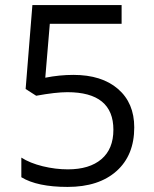

<svg xmlns="http://www.w3.org/2000/svg" viewBox="-20 -734 612 764"><path d="M272 -436Q384.8 -436 449.5 -380.1Q514.2 -324.2 514.2 -227.1Q514.2 -116.2 443.6 -53.2Q373 9.8 249 9.8Q128.4 9.8 64.9 -28.8V-106.9Q99.1 -85 149.9 -72.5Q200.7 -60.1 250 -60.1Q335.9 -60.1 383.5 -100.6Q431.2 -141.1 431.2 -217.8Q431.2 -367.2 248 -367.2Q201.7 -367.2 124 -353L82 -379.9L108.9 -713.9H463.9V-639.2H178.2L160.2 -424.8Q216.3 -436 272 -436Z"/></svg>

Font: f07869316
Style: Regular
Weight: 400
Foundry: Ascender Corporation
Version: Version 1.10